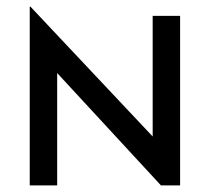

<svg xmlns="http://www.w3.org/2000/svg" viewBox="-20 -561 635 581"><path d="M70 -541H72L442 -148V-513H525V0H467L153 -340V0H70Z"/></svg>

Font: Lineal
Style: Regular
Weight: 400
Designer: Created by Frank Adebiaye with contributions from Anton Moglia & Ariel Martín Pérez
Created by Frank ADEBIAYE with FontF
Foundry: Velvetyne Type Foundry
Version: Version 2.000